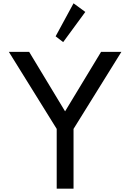

<svg xmlns="http://www.w3.org/2000/svg" viewBox="-20 -1138 786 1158"><path d="M322 0V-360.5L33.5 -825H156L372.5 -466.5L589.5 -825H712L423.5 -360.5V0ZM361 -884 315.5 -919 423.5 -1118 494.5 -1066Z"/></svg>

Font: Spartan Thin Medium
Style: Regular
Weight: 500
Version: Version 1.004